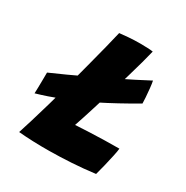

<svg xmlns="http://www.w3.org/2000/svg" viewBox="-151 -774 862 892"><g transform="rotate(30 280.0 -328.0)"><path d="M39.5 -203.5Q40 -213.5 40.5 -235.8Q41 -258 41.2 -281.2Q41.5 -304.5 41.5 -316Q78.5 -332 125.5 -353.5Q172.5 -375 223 -399Q273.5 -423 322.8 -447Q372 -471 414.2 -492.5Q456.5 -514 486.5 -530Q489.5 -515.5 492 -491.8Q494.5 -468 496 -445.8Q497.5 -423.5 497.5 -413Q395.5 -353.5 313.8 -312.8Q232 -272 165.2 -246.2Q98.5 -220.5 39.5 -203.5ZM67.5 -12Q76.5 -39.5 91 -86.8Q105.5 -134 122.5 -193.2Q139.5 -252.5 156 -315.5Q173 -378.5 189.2 -441Q205.5 -503.5 219 -556.2Q232.5 -609 240 -642.5Q255 -644.5 286.8 -647Q318.5 -649.5 351.5 -649.5Q368 -649.5 389.2 -648.5Q410.5 -647.5 418 -646Q412 -620 401 -580Q390 -540 375.5 -490.5Q361 -441 344.5 -385.8Q328 -330.5 310 -275Q301 -245.5 292.2 -219Q283.5 -192.5 276 -170.5Q316 -173 354.5 -174.5Q393 -176 431.8 -177Q470.5 -178 509.5 -178Q508.5 -165 502.5 -137Q496.5 -109 488.8 -77.2Q481 -45.5 474.5 -22Q412.5 -14 350.2 -10.2Q288 -6.5 233 -6Q187.5 -5.5 144 -7.2Q100.5 -9 67.5 -12Z"/></g></svg>

Font: Grandstander Thin
Style: Bold Italic
Weight: 700
Italic angle: -15°
Version: Version 1.200